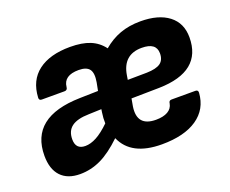

<svg xmlns="http://www.w3.org/2000/svg" viewBox="-91 -652 972 810"><g transform="rotate(-20 395.5 -247.5)"><path d="M144 12Q88 12 58 -20Q28 -52 28 -112Q28 -285 252 -290L334 -292L341 -328Q348 -368 335 -385.5Q322 -403 287 -403Q220 -403 215 -353Q214 -339 201 -339H99Q86 -339 87 -352Q91 -428 143 -467.5Q195 -507 286 -507Q340 -507 375.5 -492.5Q411 -478 434 -447Q469 -477 510 -492Q551 -507 602 -507Q683 -507 728.5 -472Q774 -437 774 -373Q774 -220 581 -216L456 -214L450 -180Q437 -94 523 -94Q556 -94 576 -105.5Q596 -117 600 -139Q601 -152 613 -152H720Q733 -152 732 -139Q727 -67 669.5 -27.5Q612 12 511 12Q374 12 334 -80Q283 -31 238 -9.5Q193 12 144 12ZM468 -293 554 -294Q596 -295 615 -308.5Q634 -322 634 -352Q634 -400 569 -400Q485 -400 471 -312ZM205 -92Q229 -92 256 -106.5Q283 -121 316 -153Q315 -176 319 -202L321 -215L264 -213Q212 -212 187 -193.5Q162 -175 162 -137Q162 -92 205 -92Z"/></g></svg>

Font: Sofia Sans ExtraBold
Style: Italic
Weight: 800
Italic angle: -9°
Designer: Botio Nikoltchev, Ani Petrova
Foundry: lettersoup
Version: Version 4.100; ttfautohint (v1.8.4.7-5d5b)